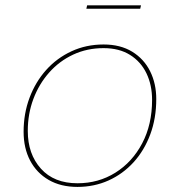

<svg xmlns="http://www.w3.org/2000/svg" viewBox="-20 -708 690 736"><path d="M277 8.5Q213 8.5 166.8 -18.2Q120.5 -45 95.5 -92.5Q70.5 -140 70.5 -203Q70.5 -272.5 93.2 -333.2Q116 -394 157 -439.8Q198 -485.5 254.2 -511.5Q310.5 -537.5 377 -537.5Q441.5 -537.5 486.8 -509.8Q532 -482 555.5 -434.8Q579 -387.5 579 -328.5Q579 -254.5 556 -192.8Q533 -131 492 -86Q451 -41 396 -16.2Q341 8.5 277 8.5ZM277 -5.5Q357.5 -5.5 422.2 -46Q487 -86.5 525 -158.5Q563 -230.5 563 -325Q563 -382 541.5 -426.8Q520 -471.5 478.5 -497.5Q437 -523.5 377 -523.5Q314 -523.5 260.8 -498.8Q207.5 -474 168.5 -430Q129.5 -386 108 -328.8Q86.5 -271.5 86.5 -206Q86.5 -117.5 136.8 -61.5Q187 -5.5 277 -5.5ZM311 -674.5 314 -687.5H520.5L517.5 -674.5Z"/></svg>

Font: Epilogue Thin
Style: Italic
Weight: 250
Italic angle: -12°
Designer: Tyler Finck
Foundry: Etcetera Type Co
Version: Version 2.112